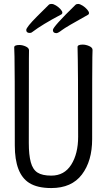

<svg xmlns="http://www.w3.org/2000/svg" viewBox="-20 -935 540 973"><path d="M266 -767Q248 -767 248 -783Q248 -799 363 -911Q367 -915 376 -915Q385 -915 398.5 -906.5Q412 -898 421.5 -887Q431 -876 431 -869Q431 -862 424 -859Q314 -798 294 -782.5Q274 -767 266 -767ZM131 -768Q113 -768 113 -783Q113 -797 169 -853Q225 -909 228.5 -912Q232 -915 242 -915Q251 -915 264 -907Q277 -899 286.5 -888.5Q296 -878 296 -871Q296 -864 289 -861Q194 -811 144 -773Q139 -768 131 -768ZM240 18Q169 18 128 -8Q55 -54 55 -198Q55 -618 53.5 -648Q52 -678 52 -695Q52 -707 78 -707Q94 -707 110.5 -699.5Q127 -692 127 -680Q127 -668 126.5 -639Q126 -610 126 -210Q126 -150 136 -113Q146 -76 170 -60.5Q194 -45 240 -45Q306 -45 341 -100.5Q376 -156 376 -242Q376 -595 373 -697Q373 -709 399 -709Q415 -709 432 -701.5Q449 -694 449 -682Q449 -670 448 -645Q447 -620 447 -230Q447 -119 395 -50.5Q343 18 240 18Z"/></svg>

Font: Moon Stars Kai T HW
Style: Regular
Weight: 400
Designer: GuiWonder
Version: Version 1.101